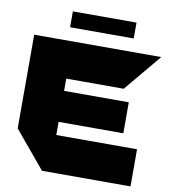

<svg xmlns="http://www.w3.org/2000/svg" viewBox="-95 -968 931 1049"><g transform="rotate(10 371.0 -443.5)"><path d="M209 0 38 -205V-725H742V-724L571 -519H252V-451H611V-279H252V-206H700V0ZM224 -799V-887H577V-799Z"/></g></svg>

Font: Foldit Thin ExtraBold
Style: Regular
Weight: 800
Version: Version 1.003